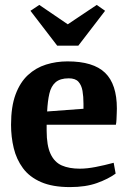

<svg xmlns="http://www.w3.org/2000/svg" viewBox="-20 -752 521 782"><path d="M265 10Q194 10 147 -10.5Q100 -31 73.5 -67Q47 -103 36 -148.5Q25 -194 25 -244Q25 -318 43.5 -367.5Q62 -417 94 -446.5Q126 -476 167.5 -489Q209 -502 255 -502Q360 -502 408 -455.5Q456 -409 456 -310Q456 -304 455.5 -291.5Q455 -279 454.5 -266Q454 -253 452 -244H170V-220Q170 -159 186 -125Q202 -91 232 -78Q262 -65 305 -65Q334 -65 370 -72Q406 -79 443 -89L451 -45Q421 -23 375 -6.5Q329 10 265 10ZM172 -298 320 -309V-330Q320 -359 316 -382Q312 -405 299.5 -419Q287 -433 260 -433Q225 -433 206.5 -417Q188 -401 181 -370.5Q174 -340 172 -298ZM213 -566 104 -708 140 -732 256 -653 374 -732 408 -708 299 -566Z"/></svg>

Font: Manuale
Style: Bold
Weight: 700
Version: Version 1.002